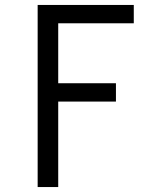

<svg xmlns="http://www.w3.org/2000/svg" viewBox="-20 -540 640 775"><path d="M132 215V-520H520V-446H215V-204H448V-130H215V215Z"/></svg>

Font: Zed Mono Extended
Style: Regular
Weight: 400
Width: 7
Monospace: yes
Designer: Belleve Invis
Foundry: Belleve Invis
Version: Version 1.0.0; ttfautohint (v1.8.4)